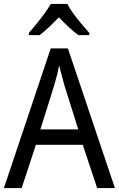

<svg xmlns="http://www.w3.org/2000/svg" viewBox="-20 -964 610 984"><path d="M478 0 404 -222H164L91 0H0L240 -716H328L569 0ZM311 -524Q308 -535 302.5 -555Q297 -575 291.5 -595.5Q286 -616 283 -629Q278 -601 270.5 -573Q263 -545 257 -524L187 -301H381ZM325 -944Q336 -922 356 -894.5Q376 -867 398 -841Q420 -815 438 -795V-784H382Q358 -801 332.5 -825Q307 -849 282 -875Q256 -849 231 -825Q206 -801 183 -784H128V-795Q146 -816 167.5 -842.5Q189 -869 208.5 -895.5Q228 -922 240 -944Z"/></svg>

Font: Noto Sans Hebrew SemiCondensed
Style: Regular
Weight: 400
Width: 4
Designer: Monotype Design Team
Foundry: Monotype Imaging Inc.
Version: Version 2.004; ttfautohint (v1.8.4.7-5d5b)